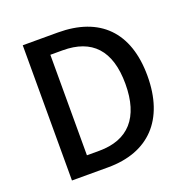

<svg xmlns="http://www.w3.org/2000/svg" viewBox="-130 -859 960 982"><g transform="rotate(-20 349.5 -368.0)"><path d="M97 0H294C514 0 643 -132 643 -371C643 -611 514 -736 288 -736H97ZM213 -95V-642H280C438 -642 523 -555 523 -371C523 -188 438 -95 280 -95Z"/></g></svg>

Font: Kinto Sans Med
Style: Regular
Weight: 500
Designer: Authors: Ryoko NISHIZUKA  (kana & ideographs); Paul D. Hunt (Latin, Greek & Cyrillic); Wenlong ZHANG  (bopomofo); Sandol
Foundry: Adobe Systems Incorporated, ookami Inc.
Version: Version 0.001